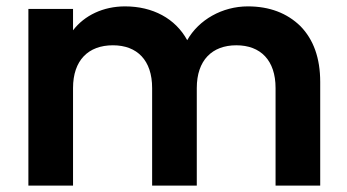

<svg xmlns="http://www.w3.org/2000/svg" viewBox="-20 -582 1088 602"><path d="M69 0H209V-306C209 -393 257 -440 334 -440C410 -440 457 -393 457 -306V0H597V-306C597 -393 645 -440 721 -440C797 -440 844 -393 844 -306V0H984V-325C984 -400 963 -458 922 -500C880 -541 825 -562 757 -562C677 -562 603 -520 567 -456C530 -524 459 -562 372 -562C304 -562 245 -534 209 -487V-554H69Z"/></svg>

Font: Poppins SemiBold
Style: Regular
Weight: 600
Designer: Ninad Kale (Devanagari), Jonny Pinhorn (Latin)
Foundry: Indian Type Foundry
Version: 4.004